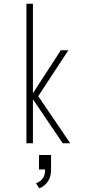

<svg xmlns="http://www.w3.org/2000/svg" viewBox="-20 -770 490 1032"><path d="M122 0V-750H157V-269L307 -500H347.5L185.5 -253L357.5 0H317L157 -236.5V0ZM189.5 141V63H254.5V141Q254.5 173 243.8 194Q233 215 218 226.5Q203 238 191 242.5L173.5 215Q182 212 193.5 204.8Q205 197.5 213.8 182.2Q222.5 167 222.5 141Z"/></svg>

Font: Trispace Condensed Thin
Style: Regular
Weight: 100
Width: 3
Designer: Tyler Finck
Foundry: Etcetera Type Company
Version: Version 1.210; ttfautohint (v1.8.3)